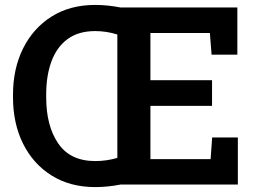

<svg xmlns="http://www.w3.org/2000/svg" viewBox="-20 -741 1026 771"><path d="M362.8 10.3Q261.2 10.3 187 -36.4Q112.8 -83 72.5 -164.3Q32.2 -245.6 32.2 -350.1V-360.8Q32.2 -464.8 72.5 -546.1Q112.8 -627.4 186.8 -674.3Q260.7 -721.2 362.3 -721.2Q411.6 -721.2 464.4 -710.9H933.1V-521.5H829.6L822.8 -608.4H584V-418.9H831.5V-315.9H584V-102.1H825.7L832 -189H935.1V0H464.8Q411.6 10.3 362.8 10.3ZM165.5 -350.1Q165.5 -235.4 213.9 -164.8Q262.2 -94.2 362.8 -94.2Q407.2 -94.2 451.2 -106.9V-602.5Q407.2 -616.2 362.3 -616.2Q294.9 -616.2 251.5 -584.2Q208 -552.2 186.8 -494.9Q165.5 -437.5 165.5 -361.8Z"/></svg>

Font: Roboto Slab SemiBold
Style: Regular
Weight: 600
Designer: Google
Version: Version 2.001; ttfautohint (v1.8.3)